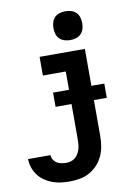

<svg xmlns="http://www.w3.org/2000/svg" viewBox="-110 -823 814 1115"><g transform="rotate(-10 296.5 -266.0)"><path d="M210 223Q184 223 158.5 220Q133 217 108.5 208Q84 199 62.5 184.5Q41 170 25.5 149Q10 128 1.5 103.5Q-7 79 -7 53H125Q125 67 133 80Q141 93 153.5 100.5Q166 108 180.5 110.5Q195 113 210 113Q224 113 237.5 108.5Q251 104 261.5 95Q272 86 279 74Q286 62 290 49Q294 36 295.5 22Q297 8 297 -6V-218H203V-302H297V-410H162V-520H429V-302H505V-218H429V-6Q429 24 424 54Q419 84 406.5 111Q394 138 373.5 160.5Q353 183 326.5 197.5Q300 212 270 217.5Q240 223 210 223ZM355 -585Q338 -585 321 -590Q304 -595 292 -607Q280 -619 275 -636Q270 -653 270 -670Q270 -687 275 -704Q280 -721 292 -733Q304 -745 321 -750Q338 -755 355 -755Q372 -755 389 -750Q406 -745 418 -733Q430 -721 435 -704Q440 -687 440 -670Q440 -653 435 -636Q430 -619 418 -607Q406 -595 389 -590Q372 -585 355 -585Z"/></g></svg>

Font: Iosevka Extrabold Extended
Style: Regular
Weight: 800
Width: 7
Monospace: yes
Designer: Belleve Invis
Foundry: Belleve Invis
Version: Version 32.5.0; ttfautohint (v1.8.4)